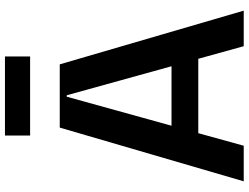

<svg xmlns="http://www.w3.org/2000/svg" viewBox="-132 -852 984 759"><g transform="rotate(-90 359.5 -472.0)"><path d="M203.8 -943.9V-844.5H516.3V-943.9ZM697.4 0 485.1 -727.3H235.1L22.7 0H163.4L213.1 -179.7H507.1L556.8 0ZM357.2 -699.6H362.9L477.6 -285.5H242.5Z"/></g></svg>

Font: Riot Sans 2.0
Style: Bold
Weight: 600
Designer: Rasmus Andersson
Foundry: rsms
Version: Version 3.006;hotconv 1.0.109;makeotfexe 2.5.65596